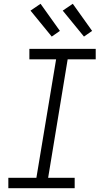

<svg xmlns="http://www.w3.org/2000/svg" viewBox="-20 -993 540 1013"><path d="M24 0V-55H172L276 -680H135V-735H485V-680H337L234 -55H374V0ZM423 -800 311 -937 364 -973 466 -830ZM253 -800 141 -937 194 -973 296 -830Z"/></svg>

Font: Iosevka SS04 Light Oblique
Style: Regular
Weight: 300
Italic angle: -9°
Monospace: yes
Designer: Belleve Invis
Foundry: Belleve Invis
Version: Version 19.0.0; ttfautohint (v1.8.4)